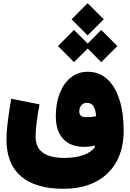

<svg xmlns="http://www.w3.org/2000/svg" viewBox="-20 -944 814 1206"><path d="M429.7 -822.8 530.3 -923.8 631.8 -822.8 530.3 -721.7ZM344.2 -654.8 444.8 -755.9 530.8 -670.4 615.7 -755.9 717.3 -654.8 615.7 -553.7 530.8 -639.2 444.8 -553.7ZM531.2 -493.2Q603 -493.2 653.3 -447.3Q703.6 -401.4 730.2 -318.4Q756.8 -235.4 756.8 -123Q756.8 -9.8 711.4 72Q666 153.8 581.3 197.8Q496.6 241.7 378.4 241.7Q202.1 241.7 111.3 162.8Q20.5 84 20.5 -67.4Q20.5 -109.9 27.6 -170.4Q34.7 -231 50.3 -323.7L228 -288.6Q215.3 -218.3 209.5 -170.2Q203.6 -122.1 203.6 -84.5Q203.6 47.9 384.8 47.9Q453.6 47.9 503.4 30.3Q553.2 12.7 577.1 -21.5L572.8 -29.8Q560.5 -25.9 543.2 -23.7Q525.9 -21.5 509.3 -21.5Q423.8 -21.5 377.2 -71Q330.6 -120.6 330.6 -213.4Q330.6 -295.9 355.5 -358.9Q380.4 -421.9 425.5 -457.5Q470.7 -493.2 531.2 -493.2ZM583 -213.4Q582.5 -250 568.8 -274.2Q555.2 -298.3 525.4 -298.3Q503.4 -298.3 490.7 -282.2Q478 -266.1 478 -243.7Q478 -208 520 -208Q553.2 -208 583 -213.4Z"/></svg>

Font: Estedad-FD Black
Style: Regular
Weight: 900
Designer: Amin Abedi
Version: Version 7.3